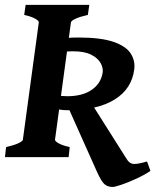

<svg xmlns="http://www.w3.org/2000/svg" viewBox="-25 -635 628 776"><path d="M190.9 -422.9 198.2 -476.1Q219.7 -479.5 242.7 -481.4Q265.6 -483.4 291.5 -483.4Q382.8 -483.4 433.6 -465.8Q484.4 -448.2 503.2 -418.9Q522 -389.6 517.6 -355Q507.8 -275.9 438.2 -232.7Q368.7 -189.5 248 -189.5Q221.7 -189.5 197.3 -196.3L199.7 -251Q215.3 -248 225.3 -247.1Q235.4 -246.1 246.6 -246.1Q307.6 -246.1 345 -271.5Q382.3 -296.9 389.6 -339.8Q393.1 -358.9 382.1 -379.4Q371.1 -399.9 343.8 -413.8Q316.4 -427.7 270 -427.7Q251 -427.7 231.4 -426.5Q211.9 -425.3 190.9 -422.9ZM569.3 17.6 583 55.7Q557.6 72.8 525.1 87.6Q492.7 102.5 465.8 111.6Q439 120.6 430.2 120.6Q409.7 120.6 396.7 108.9Q383.8 97.2 365.7 56.6L240.2 -224.1L324.7 -249L484.9 4.4Q497.6 26.9 515.6 27.6Q533.7 28.3 569.3 17.6ZM252.4 0H-4.9L-0.5 -40.5Q30.3 -47.4 48.3 -55.7Q66.4 -64 67.4 -70.3L131.8 -544.4Q132.8 -550.3 117.9 -559.1Q103 -567.9 72.8 -574.7L78.6 -615.2H335.9L330.1 -574.7Q299.3 -567.9 281 -559.6Q262.7 -551.3 261.7 -544.4L197.3 -70.3Q196.8 -64.5 211.7 -55.9Q226.6 -47.4 256.8 -40.5Z"/></svg>

Font: Gentium Book Plus
Style: Bold Italic
Weight: 700
Italic angle: -8°
Designer: Victor Gaultney, Annie Olsen, Iska Routamaa, Becca Hirsbrunner
Foundry: SIL International
Version: Version 6.101